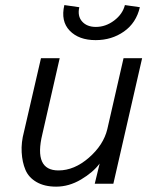

<svg xmlns="http://www.w3.org/2000/svg" viewBox="-20 -714 600 746"><path d="M351.6 -558.1Q286.1 -558.1 250.7 -595Q215.3 -631.8 230 -694.3L288.1 -686Q280.3 -651.4 299.1 -630.4Q317.9 -609.4 352.5 -609.4Q390.6 -609.4 423.6 -634.3Q456.5 -659.2 465.3 -694.3L523.4 -686Q509.3 -625 461.7 -591.6Q414.1 -558.1 351.6 -558.1ZM198.2 11.2Q152.8 11.2 122.1 -6.6Q91.3 -24.4 78.9 -54Q66.4 -83.5 64.2 -122.1Q62 -160.6 73.2 -202.1L139.2 -487.8H211.9L144.5 -192.4Q110.4 -51.8 207 -51.8Q268.6 -51.8 325.4 -101.3Q382.3 -150.9 397 -212.4L460 -487.8H532.2L420.4 0H348.1L367.2 -78.6Q341.8 -44.4 294.9 -16.6Q248 11.2 198.2 11.2Z"/></svg>

Font: HK Grotesk Italic
Style: Regular
Weight: 400
Italic angle: -13°
Designer: Alfredo Marco Pradil and Stefan Peev
Foundry: Hanken Design Co.
Version: Version 1.000;PS 001.000;hotconv 1.0.88;makeotf.lib2.5.64775